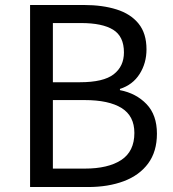

<svg xmlns="http://www.w3.org/2000/svg" viewBox="-20 -753 697 773"><path d="M101.1 0V-732.9H317.9Q392.1 -732.9 449 -715.1Q505.9 -697.3 537.8 -658Q569.8 -618.7 569.8 -554.2Q569.8 -499 542.2 -455.3Q514.6 -411.6 462.9 -395V-390.1Q528.3 -377.4 570.1 -333.7Q611.8 -290 611.8 -214.8Q611.8 -143.1 576.7 -95.2Q541.5 -47.4 478.8 -23.7Q416 0 334 0ZM192.9 -421.9H301.8Q396.5 -421.9 437.7 -453.9Q479 -485.8 479 -542Q479 -606.4 435.5 -633.3Q392.1 -660.2 306.2 -660.2H192.9ZM192.9 -74.2H320.8Q415.5 -74.2 468.3 -108.9Q521 -143.6 521 -217.8Q521 -286.1 469.5 -318.1Q418 -350.1 320.8 -350.1H192.9Z"/></svg>

Font: Source Han Sans CN
Style: Regular
Weight: 400
Designer: Ryoko NISHIZUKA  (kana, bopomofo & ideographs); Paul D. Hunt (Latin, Greek & Cyrillic); Sandoll Communications , Soo-you
Foundry: Adobe
Version: Version 2.004;hotconv 1.0.118;makeotfexe 2.5.65603